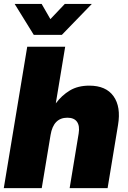

<svg xmlns="http://www.w3.org/2000/svg" viewBox="-20 -968 659 988"><path d="M240.2 -273.4 194.8 0H-0.5L120.1 -727.5H315.4L267.1 -436Q297.9 -477.5 339.4 -502.4Q380.9 -527.3 439.5 -527.3Q525.4 -527.3 564.2 -472.9Q603 -418.5 587.4 -325.2L533.7 0H338.4L384.8 -281.2Q391.1 -320.3 376.2 -341.3Q361.3 -362.3 326.7 -362.3Q254.9 -362.3 240.2 -273.4ZM194.3 -947.8 239.3 -869.6 313.5 -947.8H452.1V-947.3L298.3 -788.6H153.8L55.7 -947.3V-947.8Z"/></svg>

Font: Inter Display Black
Style: Italic
Weight: 900
Italic angle: -9.39999°
Designer: Rasmus Andersson
Foundry: rsms
Version: Version 4.000;git-a52131595